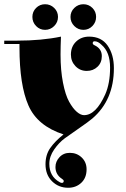

<svg xmlns="http://www.w3.org/2000/svg" viewBox="-64 -661 594 907"><path d="M357 -488Q415 -488 444.5 -445.5Q474 -403 474 -339Q474 -188 372 -101Q353 -85 311.5 -56.5Q270 -28 242.5 -8Q215 12 192 45Q169 78 169 113Q169 172 217 199Q223 203 228 203Q237 203 237 194Q237 189 229 184Q198 164 198 128Q198 102 217 81.5Q236 61 266 61Q299 61 322 83Q345 105 345 139Q345 179 320 202.5Q295 226 258 226Q213 226 182 195.5Q151 165 151 115Q151 70 173.5 38Q196 6 236 -26Q113 -66 70.5 -162.5Q28 -259 28 -437V-453H-44V-469H16Q133 -469 224 -488Q222 -442 222 -403Q222 -329 233.5 -270.5Q245 -212 262.5 -180.5Q280 -149 298.5 -133Q317 -117 333 -117Q389 -117 433 -215Q456 -267 456 -342Q456 -415 416 -449Q399 -466 383 -466Q374 -466 374 -457Q374 -451 383 -447Q417 -431 417 -396Q417 -365 396.5 -345.5Q376 -326 346 -326Q314 -326 292.5 -348.5Q271 -371 271 -403Q271 -441 295.5 -464.5Q320 -488 357 -488ZM287 -538Q269 -556 269 -581Q269 -606 287 -623.5Q305 -641 330 -641Q355 -641 372.5 -623.5Q390 -606 390 -581Q390 -556 372.5 -538Q355 -520 330 -520Q305 -520 287 -538ZM106.5 -538Q89 -556 89 -581Q89 -606 106.5 -623.5Q124 -641 149 -641Q174 -641 192 -623.5Q210 -606 210 -581Q210 -556 192 -538Q174 -520 149 -520Q124 -520 106.5 -538Z"/></svg>

Font: Elsie Swash Caps Black
Style: Regular
Weight: 900
Designer: Alejandro Inler
Foundry: Alejandro Inler
Version: 1.001